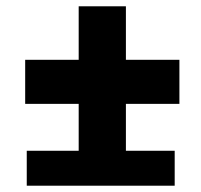

<svg xmlns="http://www.w3.org/2000/svg" viewBox="-20 -590 640 610"><path d="M65 0V-111H230V-260H60V-400H230V-570H380V-400H550V-260H380V-111H535V0Z"/></svg>

Font: NKDuy Mono ExtraBold
Style: Regular
Weight: 800
Monospace: yes
Designer: NKDuy
Foundry: NKDuy
Version: Version 2.251; ttfautohint (v1.8.4.7-5d5b)